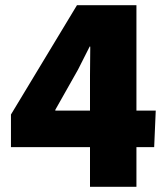

<svg xmlns="http://www.w3.org/2000/svg" viewBox="-20 -716 642 736"><path d="M325 0V-152H22V-277L275 -696H503V-292H577L571 -152H503V0ZM192 -292H325V-426L326 -537L324 -538L279 -449L192 -295Z"/></svg>

Font: Murecho ExtraBold
Style: Regular
Weight: 800
Designer: Neil Summerour
Foundry: Positype
Version: Version 1.010; ttfautohint (v1.8.3)